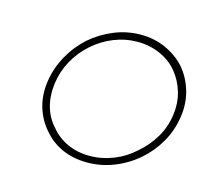

<svg xmlns="http://www.w3.org/2000/svg" viewBox="-67 -462 596 545"><g transform="rotate(15 231.0 -189.0)"><path d="M63 -188Q57 -147 67.5 -112Q78 -77 101 -51Q123 -24 156 -9Q189 6 231 6Q271 6 309 -9Q347 -24 378 -51Q408 -77 428 -112Q448 -147 454 -188Q460 -228 449.5 -264Q439 -300 416 -327Q393 -353 359 -368.5Q325 -384 285 -384Q244 -384 206.5 -368.5Q169 -353 139 -327Q109 -300 89 -264Q69 -228 63 -188ZM84 -188Q89 -224 106.5 -255.5Q124 -287 151 -311Q178 -335 211.5 -348.5Q245 -362 281 -362Q317 -362 347.5 -348.5Q378 -335 398 -311Q418 -287 427.5 -255.5Q437 -224 432 -188Q427 -151 408.5 -120Q390 -89 363 -66Q336 -41 302 -27.5Q268 -14 232 -14Q196 -14 166.5 -27.5Q137 -41 117 -66Q96 -89 87.5 -120Q79 -151 84 -188Z"/></g></svg>

Font: Josefin Slab Thin ExtraLight
Style: Italic
Weight: 250
Italic angle: -12°
Version: Version 2.000